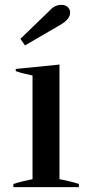

<svg xmlns="http://www.w3.org/2000/svg" viewBox="-20 -771 380 791"><path d="M64 -611 181 -724Q204 -751 232 -751Q250 -751 259.5 -741.5Q269 -732 269 -719Q269 -693 231 -670L83 -584ZM35 -13Q61 -22 114 -33V-460Q73 -468 45 -478V-487L225 -505V-33Q272 -24 305 -13V0H35Z"/></svg>

Font: Trirong Medium
Style: Regular
Weight: 500
Designer: Katatrad Team
Foundry: CadsonDemak
Version: Version 1.001